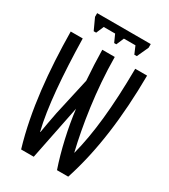

<svg xmlns="http://www.w3.org/2000/svg" viewBox="-211 -979 953 1080"><g transform="rotate(30 265.0 -439.0)"><path d="M127 -780H143L164 -829H238L260 -780H274L295 -829H370L391 -780H407L441 -854V-878H93V-854ZM106 0H188L259 -353C273 -237 303 -105 339 0H412C479 -205 510 -441 512 -714H435C433 -461 413 -281 375 -134H374C338 -283 303 -500 302 -714H221C222 -650 225 -587 230 -518L176 -276C165 -222 158 -178 151 -139H149C115 -276 99 -478 94 -714H16C19 -463 41 -218 106 0Z"/></g></svg>

Font: Noto Sans Mono Condensed
Style: Regular
Weight: 400
Width: 3
Designer: Monotype Design Team
Foundry: Monotype Imaging Inc.
Version: Version 2.014